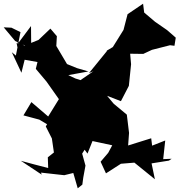

<svg xmlns="http://www.w3.org/2000/svg" viewBox="-21 -975 1006 1040"><path d="M41 -825 90 -801 65 -674 43 -692 95 -581 126 -705 70 -742 148 -720 147 -834 82 -747 69 -741 86 -656 182 -639 173 -602 231 -533 298 -438 240 -344 149 -422 106 -350 192 -327 234 -302 227 -290 260 -225 271 -149 238 -123 240 -65C190 -77 141 -91 92 -104L205 -29L201 -40L327 -26L376 -38L400 45L425 25L430 -13L442 -78L424 -143L463 -204L430 -231L398 -320L329 -335L384 -217L381 -251L393 -224L453 -143L480 -211L587 -188L565 -147L524 -99L553 -36L634 -88L707 -94L818 -4L800 -90L894 -105L909 -115L863 -113L874 -214L803 -186L798 -226L673 -187L678 -255L666 -354L595 -413L559 -456L634 -427L677 -510L689 -627L684 -684L755 -683L802 -705L900 -730L924 -727L931 -771L884 -812L819 -857L760 -907L754 -955L670 -898L648 -813L590 -720L558 -701L557 -697L461 -579L485 -589L415 -541L387 -550L349 -568L458 -588L396 -606L342 -628L284 -726L287 -779L252 -820L188 -759L112 -728L61 -753L-1 -827Z"/></svg>

Font: Hussar Lance
Style: ExBd
Weight: 700
Foundry: Cannot Into Space Fonts, PlusOne Fonts
Version: Version 2.270